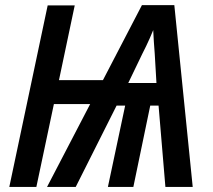

<svg xmlns="http://www.w3.org/2000/svg" viewBox="-20 -735 836 755"><path d="M16.6 0 167.5 -713.9H273.9L211.9 -419.9H384.8L538.1 -714.8H665.5L737.8 0H630.4L603.5 -319.8H570.8L504.4 0H404.3L472.2 -319.8H438.5L277.8 0H165L334.5 -325.7H191.9L123 0ZM484.4 -408.7H595.2L588.4 -524.4Q586.4 -547.9 585 -570.8Q583.5 -593.8 582.5 -616.7Q576.7 -601.6 569.3 -585.4Q562 -569.3 554.7 -553.7Q547.4 -538.1 539.6 -523.4Z"/></svg>

Font: Open Sans SemiCondensed SemiBold
Style: Italic
Weight: 600
Width: 4
Italic angle: -12°
Designer: Monotype Design Team
Foundry: Monotype Imaging Inc.
Version: Version 3.000